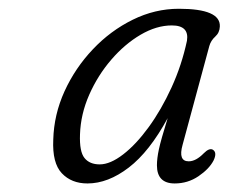

<svg xmlns="http://www.w3.org/2000/svg" viewBox="-20 -732 522 438"><path d="M396.5 -401.5Q386 -364 410.5 -364Q427 -364 445 -382.5Q457.5 -395 465.5 -390.5Q476 -384 467 -365.5Q457 -346.5 432.8 -330Q408.5 -313.5 378.5 -313.5Q338 -313.5 338 -355Q338 -370.5 342.5 -391.5Q347 -412.5 362.5 -462.5Q321 -386 273.8 -349.8Q226.5 -313.5 179.5 -313.5Q143 -313.5 121 -336.8Q99 -360 101.5 -413.5Q103 -470.5 127.2 -523.8Q151.5 -577 191.8 -619.5Q232 -662 282.8 -687Q333.5 -712 388 -712Q483.5 -712 481.5 -671.5Q481 -657.5 471 -648.5Q461 -639.5 457.5 -627ZM162.5 -425.5Q161 -386 172.8 -371.5Q184.5 -357 207.5 -357Q231.5 -357 261 -379.8Q290.5 -402.5 319.2 -442Q348 -481.5 371.2 -532.2Q394.5 -583 406.5 -639Q412 -674 372 -674Q337 -674 300.8 -652.8Q264.5 -631.5 233.8 -595.8Q203 -560 183.5 -515.8Q164 -471.5 162.5 -425.5Z"/></svg>

Font: Fraunces 72pt SuperSoft Light
Style: Italic
Weight: 300
Italic angle: -16°
Version: Version 1.000;[b76b70a41]